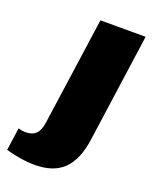

<svg xmlns="http://www.w3.org/2000/svg" viewBox="-251 -618 712 890"><g transform="rotate(20 105.0 -173.0)"><path d="M30 194Q-4 194 -41 188Q-78 182 -113 172L-97 60Q-89 63 -80 64.5Q-71 66 -62 66Q-28 66 -10 48Q8 30 13 -10L88 -540H311L236 -6Q222 96 172.5 145Q123 194 30 194Z"/></g></svg>

Font: Pathway Extreme Condensed Black
Style: Italic
Weight: 900
Width: 3
Italic angle: -8°
Version: Version 1.001;gftools[0.9.26]